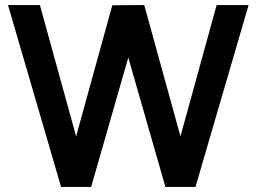

<svg xmlns="http://www.w3.org/2000/svg" viewBox="-20 -740 1016 760"><path d="M11.7 -720H138L281.3 -200.2L424.5 -719.2L551 -720L694.3 -200.2L837.5 -720H964L753.8 0H634.8L487.8 -512.2L340.8 0H221.8Z"/></svg>

Font: Tap Sans
Style: Regular
Weight: 400
Designer: Tap Payments
Foundry: Tap Payments
Version: Version 1.001;Glyphs 3.1.2 (3151)